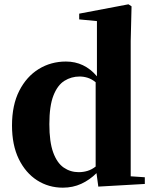

<svg xmlns="http://www.w3.org/2000/svg" viewBox="-20 -846 713 883"><path d="M419.9 -80.1V-467.8Q401.9 -482.4 383.3 -488.3Q364.7 -494.1 346.2 -494.1Q308.1 -494.1 276.4 -474.4Q244.6 -454.6 225.8 -406.7Q207 -358.9 207 -274.9Q207 -193.4 224.6 -145Q242.2 -96.7 272.9 -75.4Q303.7 -54.2 341.8 -54.2Q362.8 -54.2 382.3 -60.1Q401.9 -65.9 419.9 -80.1ZM581.1 -35.2 646 -30.8V0L432.1 12.2L423.8 -49.8Q392.6 -18.6 353.8 -0.7Q314.9 17.1 269 17.1Q203.6 17.1 150.6 -16.8Q97.7 -50.8 66.4 -114.7Q35.2 -178.7 35.2 -269Q35.2 -362.8 68.6 -428.5Q102.1 -494.1 158.2 -528.6Q214.4 -563 283.2 -563Q368.2 -563 425.8 -495.1V-749L344.2 -756.8V-783.2L570.8 -826.2L585 -816.9L581.1 -657.2Z"/></svg>

Font: Source Han Serif JP Heavy
Style: Regular
Weight: 900
Designer: Ryoko NISHIZUKA  (kana & ideographs); Frank Grießhammer (Latin, Greek & Cyrillic); Wenlong ZHANG  (bopomofo); Sandoll Co
Foundry: Adobe Systems Incorporated
Version: Version 1.001;PS 1.001;hotconv 16.6.54;makeotf.lib2.5.65590